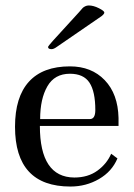

<svg xmlns="http://www.w3.org/2000/svg" viewBox="-20 -673 489 703"><path d="M362 -627Q362 -622 352 -614L189 -502Q177 -493 169 -493Q156 -493 156 -501Q156 -504 174 -524L269 -628Q280 -641 283 -644Q286 -647 292 -650Q298 -653 305 -653Q322 -653 342 -643Q362 -633 362 -627ZM236 -430Q315 -430 363.5 -379.5Q412 -329 414 -241V-212H126Q126 -24 252 -23Q302 -23 336.5 -48Q371 -73 387 -110L410 -93Q390 -45 342.5 -17.5Q295 10 238 10Q35 10 35 -209Q35 -318 86 -374Q137 -430 236 -430ZM236 -403Q180 -403 153.5 -357Q127 -311 127 -237H309Q329 -237 329 -270Q329 -338 307.5 -370.5Q286 -403 236 -403Z"/></svg>

Font: Unna
Style: Regular
Weight: 400
Designer: Jorge de Buen U.
Foundry: Omnibus-Type
Version: Version 2.006;PS 002.006;hotconv 1.0.70;makeotf.lib2.5.58329